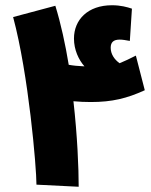

<svg xmlns="http://www.w3.org/2000/svg" viewBox="-20 -712 577 732"><path d="M280 0C280 -71 275 -194 260 -326C283 -324 303 -323 326 -323C408 -323 464 -337 532 -368L498 -500C475 -488 455 -479 436 -471C416 -485 402 -506 402 -530C402 -551 413 -561 436 -561C447 -561 459 -559 475 -556L483 -679C465 -685 440 -692 407 -692C315 -692 262 -637 262 -565C262 -522 280 -484 302 -459C278 -460 258 -462 242 -465C229 -544 212 -622 191 -690L30 -647C89 -428 119 -73 119 -8Z"/></svg>

Font: Noto Sans Arabic UI XCn Bk
Style: Regular
Weight: 900
Width: 2
Designer: Monotype Design Team, Nadine Chahine and Nizar Qandah
Foundry: Monotype Imaging Inc.
Version: Version 2.010